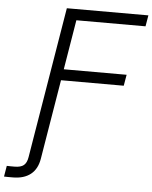

<svg xmlns="http://www.w3.org/2000/svg" viewBox="-161 -778 820 1033"><g transform="rotate(5 249.0 -262.0)"><path d="M-100.1 204.1 -90.3 145.5Q-82 146 -68.8 146Q-55.7 146 -48.8 146Q-14.6 146 1.5 132.6Q17.6 119.1 22.5 88.4L47.4 -62.5H114.3L88.9 91.3Q79.6 147.5 43.5 176Q7.3 204.6 -52.7 204.6Q-65.9 204.6 -78.4 204.6Q-90.8 204.6 -100.1 204.1ZM37.1 0 157.7 -727.5H598.1L587.9 -667.5H214.4L169.9 -398.9H509.3L499 -338.9H160.2L104 0Z"/></g></svg>

Font: Inter 28pt Light
Style: Italic
Weight: 300
Italic angle: -9.3988°
Designer: Rasmus Andersson
Foundry: rsms
Version: Version 4.001;git-66647c0bb